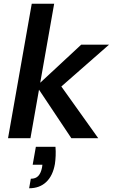

<svg xmlns="http://www.w3.org/2000/svg" viewBox="-20 -740 605 1028"><path d="M362 0 176 -279 415 -501H564L272 -245L282 -314L506 0ZM23 0 150 -720H270L143 0ZM136 268 145 217Q171 217 185 202Q199 187 205 157L207 142H155L172 46H277Q279 70 278 94Q277 118 274 138Q263 201 227.5 234.5Q192 268 136 268Z"/></svg>

Font: DM Sans 18pt SemiBold
Style: Italic
Weight: 600
Italic angle: -10°
Designer: Colophon Foundry, Jonny Pinhorn
Foundry: Colophon Foundry
Version: Version 4.004;gftools[0.9.30]